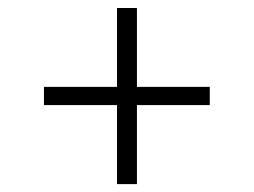

<svg xmlns="http://www.w3.org/2000/svg" viewBox="-20 -572 640 484"><path d="M274.9 -107.9V-307.1H90.8V-353H274.9V-551.8H325.2V-353H508.8V-307.1H325.2V-107.9Z"/></svg>

Font: Office Code Pro Light
Style: Regular
Weight: 300
Designer: Nathan Rutzky & Paul D. Hunt
Foundry: Adobe Systems Incorporated
Version: Version 1.004;PS 001.004;hotconv 1.0.70;makeotf.lib2.5.58329